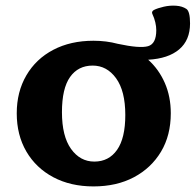

<svg xmlns="http://www.w3.org/2000/svg" viewBox="-20 -655 701 688"><path d="M315 13Q233 13 171 -20Q109 -53 74.5 -112Q40 -171 40 -249Q40 -326 74.5 -385Q109 -444 171 -476.5Q233 -509 315 -509Q361 -509 402 -498Q481 -481 510.5 -489.5Q540 -498 540 -547Q540 -560 536.5 -575Q533 -590 526 -605Q522 -613 531 -619Q545 -626 567 -631Q589 -636 611 -634.5Q633 -633 648 -623Q661 -614 661 -571Q661 -511 622 -478Q583 -445 511 -441Q549 -407 570.5 -358Q592 -309 592 -249Q592 -170 557 -111.5Q522 -53 460 -20Q398 13 315 13ZM318 -76Q370 -76 399.5 -118Q429 -160 429 -243Q429 -329 396 -374.5Q363 -420 312 -420Q260 -420 231 -379Q202 -338 202 -253Q202 -167 234.5 -121.5Q267 -76 318 -76Z"/></svg>

Font: Hahmlet
Style: Bold
Weight: 700
Designer: Minjoo Ham & Mark Frömberg
Foundry: hypertype
Version: Version 1.002; ttfautohint (v1.8.3)